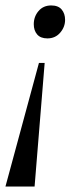

<svg xmlns="http://www.w3.org/2000/svg" viewBox="-47 -478 307 705"><path d="M127 -337Q102 -337 89.5 -351.5Q77 -366 77 -389Q77 -417 94.5 -437.5Q112 -458 141 -458Q167 -458 179.5 -443Q192 -428 192 -405Q192 -379 174 -358Q156 -337 127 -337ZM-27 207 96 -247H117L80 207Z"/></svg>

Font: Spectral Medium
Style: Italic
Weight: 500
Italic angle: -10°
Designer: Jean-Baptiste Levee
Foundry: Production Type
Version: Version 2.001